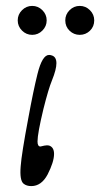

<svg xmlns="http://www.w3.org/2000/svg" viewBox="-20 -625 339 650"><path d="M299 -556Q299 -535 284.5 -521Q270 -507 250 -507Q230 -507 215.5 -521Q201 -535 201 -556Q201 -576 215.5 -590.5Q230 -605 250 -605Q270 -605 284.5 -590.5Q299 -576 299 -556ZM123.5 -590.5Q138 -576 138 -556Q138 -536 123.5 -521.5Q109 -507 89 -507Q69 -507 54.5 -521.5Q40 -536 40 -556Q40 -576 54.5 -590.5Q69 -605 89 -605Q109 -605 123.5 -590.5ZM156 -353Q144 -324 127 -256Q107 -173 107 -146Q107 -129 117 -129Q121 -130 130 -132Q139 -134 147 -132Q163 -126 163 -104Q163 -77 141 -34Q120 5 86 5Q70 5 60 -3Q46 -14 50 -62Q53 -104 76 -226Q93 -319 107 -375Q123 -439 146 -439Q150 -439 153 -438Q171 -434 171 -411Q171 -390 156 -353Z"/></svg>

Font: GFS Baskerville
Style: Regular
Weight: 400
Designer: George Matthiopoulos
Foundry: George Matthiopoulos
Version: Version 1.0